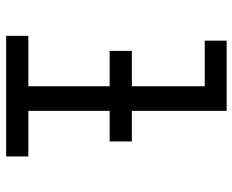

<svg xmlns="http://www.w3.org/2000/svg" viewBox="-88 -688 775 640"><g transform="rotate(90 300.0 -367.5)"><path d="M99 0V-74H267V-662H115V-735H349V-74H501V0ZM149 -345V-419H451V-345Z"/></g></svg>

Font: Nova Nerd Font
Style: Regular
Weight: 400
Designer: Belleve Invis
Foundry: Belleve Invis
Version: Version 24.1.4; ttfautohint (v1.8.4);Nerd Fonts 3.1.1